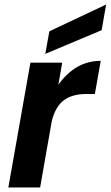

<svg xmlns="http://www.w3.org/2000/svg" viewBox="-20 -832 491 852"><path d="M158 0H17L115 -554H256L239 -456Q315 -562 427 -562L401 -415H364Q302 -415 264.5 -388Q227 -361 210 -296ZM199 -693 451 -812 431 -698 181 -593Z"/></svg>

Font: Poppins SemiBold
Style: Italic
Weight: 600
Italic angle: -10°
Designer: Ninad Kale (Devanagari), Jonny Pinhorn (Latin)
Foundry: Indian Type Foundry
Version: Version 3.200;PS 1.000;hotconv 16.6.54;makeotf.lib2.5.65590